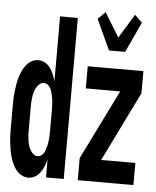

<svg xmlns="http://www.w3.org/2000/svg" viewBox="-55 -818 709 873"><g transform="rotate(5 300.0 -382.0)"><path d="M106 8Q90 8 75.5 0Q61 -8 50.5 -21.5Q40 -35 33.5 -50Q27 -65 22.5 -80.5Q18 -96 15.5 -112Q13 -128 11 -144.5Q9 -161 8.5 -177.5Q8 -194 8 -210V-310Q8 -326 8.5 -342.5Q9 -359 11 -375.5Q13 -392 15.5 -408Q18 -424 22.5 -439.5Q27 -455 33.5 -470Q40 -485 50.5 -498.5Q61 -512 75.5 -520Q90 -528 106 -528Q123 -528 137 -520Q151 -512 161 -498Q171 -484 177 -469Q183 -454 187 -438V-735H268V0H187V-82Q183 -66 177 -51Q171 -36 161 -22Q151 -8 137 0Q123 8 106 8ZM140 -93Q149 -93 156 -97.5Q163 -102 168 -110Q173 -118 175.5 -126Q178 -134 180 -142Q182 -150 183.5 -158.5Q185 -167 185.5 -175.5Q186 -184 186.5 -192.5Q187 -201 187 -210V-310Q187 -319 186.5 -327.5Q186 -336 185.5 -344.5Q185 -353 183.5 -361.5Q182 -370 180 -378Q178 -386 175.5 -394Q173 -402 168 -410Q163 -418 156 -422.5Q149 -427 140 -427Q129 -427 120 -419Q111 -411 105.5 -400.5Q100 -390 97 -379Q94 -368 92.5 -356.5Q91 -345 90.5 -333.5Q90 -322 90 -310V-210Q90 -198 90.5 -186.5Q91 -175 92.5 -163.5Q94 -152 97 -141Q100 -130 105.5 -119.5Q111 -109 120 -101Q129 -93 140 -93ZM422 -600 358 -739 392 -772 459 -662 526 -772 560 -739 496 -600ZM332 0V-101L489 -419H332V-520H586V-419L430 -101H586V0Z"/></g></svg>

Font: Iosevka Fixed Extended
Style: Bold
Weight: 700
Width: 7
Monospace: yes
Designer: Belleve Invis
Foundry: Belleve Invis
Version: Version 24.1.1; ttfautohint (v1.8.4)